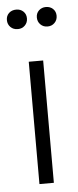

<svg xmlns="http://www.w3.org/2000/svg" viewBox="-48 -648 276 677"><g transform="rotate(-5 89.5 -310.0)"><path d="M64 -433H115V0H64ZM141 -551Q126 -551 116 -561Q106 -571 106 -586Q106 -601 116 -610.5Q126 -620 141 -620Q156 -620 166 -610.5Q176 -601 176 -586Q176 -571 166 -561Q156 -551 141 -551ZM36 -551Q20 -551 10 -561Q0 -571 0 -586Q0 -601 10 -610.5Q20 -620 36 -620Q51 -620 61 -610.5Q71 -601 71 -586Q71 -571 61 -561Q51 -551 36 -551Z"/></g></svg>

Font: Tilda Sans Light
Style: Regular
Weight: 300
Designer: ParaType Ltd
Foundry: ParaType Ltd
Version: Version 1.009